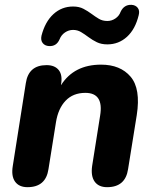

<svg xmlns="http://www.w3.org/2000/svg" viewBox="-20 -769 635 796"><path d="M94 7Q59 7 42.5 -16Q26 -39 33 -81L87 -424Q98 -499 173 -499Q207 -499 223.5 -478.5Q240 -458 233 -418V-416Q287 -501 399 -501Q479 -501 521.5 -451Q564 -401 547 -292L511 -68Q500 7 424 7Q389 7 372.5 -16Q356 -39 362 -81L395 -289Q411 -384 334 -384Q283 -384 252 -351.5Q221 -319 212 -262L181 -68Q170 7 94 7ZM183 -578Q166 -579 157 -590.5Q148 -602 152 -621Q167 -679 201.5 -710.5Q236 -742 283 -742Q308 -742 326 -732.5Q344 -723 359.5 -711.5Q375 -700 390 -691Q405 -682 425 -682Q443 -682 458.5 -692.5Q474 -703 480 -720Q494 -750 525 -749Q542 -748 551 -736.5Q560 -725 555 -706Q541 -648 506.5 -616.5Q472 -585 425 -585Q400 -585 381.5 -594Q363 -603 347 -615Q331 -627 316 -636Q301 -645 283 -645Q265 -645 249.5 -634.5Q234 -624 227 -606Q214 -576 183 -578Z"/></svg>

Font: Nunito ExtraBold
Style: Italic
Weight: 800
Italic angle: -9°
Designer: Vernon Adams
Foundry: Vernon Adams
Version: Version 3.601; ttfautohint (v1.8.2.53-6de2)